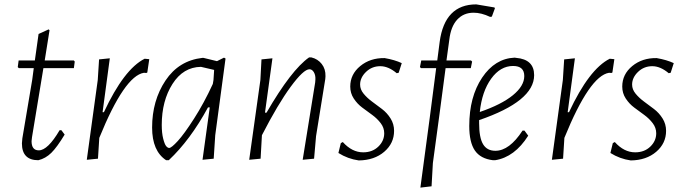

<svg xmlns="http://www.w3.org/2000/svg" viewBox="-20 -725 3114 876"><path d="M155 6Q80 6 80 -71L82 -94L127 -361L134 -414H66L61 -419L65 -449H139L156 -570L202 -591L206 -587L184 -449H317L321 -444L317 -414H178L126 -99L124 -81Q124 -39 157 -39Q198 -39 252 -131H260L275 -111Q240 -53 214 -27.5Q188 -2 155 6Z M481 -459 448 -213H454Q546 -410 640 -457L661 -455L652 -394L647 -392L637 -393Q548 -379 433 -96L427 -1L376 4L426 -360L432 -454Z M904 -461H908L970 -446L1002 -462L1009 -458L962 -108L955 -1L904 4L937 -235H929Q848 -86 750 6H738Q674 -36 674 -143Q674 -266 735 -357.5Q796 -449 904 -461ZM718 -155Q718 -118 724.5 -92.5Q731 -67 738 -58.5Q745 -50 752 -50Q762 -50 791 -81.5Q820 -113 865.5 -184Q911 -255 951 -342L954 -360L957 -406L897 -420Q816 -419 767 -342Q718 -265 718 -155Z M1117 4 1168 -360 1173 -454 1223 -459 1189 -211H1196Q1309 -406 1390 -463H1401Q1430 -456 1448 -433Q1466 -410 1465 -377L1464 -364L1422 -104L1413 -1L1361 4L1418 -349L1419 -363Q1420 -382 1412 -395.5Q1404 -409 1392 -409Q1365 -409 1306.5 -329.5Q1248 -250 1176 -110L1175 -108L1169 -1Z M1735 -460Q1781 -452 1813 -437L1799 -393L1790 -391Q1752 -423 1715 -423Q1677 -423 1650 -397Q1623 -371 1623 -339Q1623 -317 1639 -297.5Q1655 -278 1677.5 -261.5Q1700 -245 1723 -227.5Q1746 -210 1762 -184.5Q1778 -159 1778 -128Q1778 -71 1733 -32.5Q1688 6 1617 7Q1567 0 1524 -27L1535 -72L1544 -77Q1586 -30 1637 -30Q1679 -30 1706 -56Q1733 -82 1733 -117Q1733 -142 1717 -163Q1701 -184 1678.5 -200.5Q1656 -217 1633 -234Q1610 -251 1594 -275.5Q1578 -300 1578 -330Q1578 -386 1623.5 -423.5Q1669 -461 1735 -460Z M2129 -449 2134 -444 2128 -414H2013L1984 -195L1955 19L1949 125L1898 131L1941 -190L1970 -414H1901L1896 -419L1902 -449H1975L1986 -534Q2009 -705 2153 -705L2236 -691L2238 -687L2224 -649L2216 -648Q2176 -667 2141 -667Q2095 -667 2066 -635.5Q2037 -604 2030 -544L2017 -449Z M2390 -106Q2328 -8 2239 6H2229Q2172 -1 2146.5 -38.5Q2121 -76 2121 -150Q2121 -283 2179.5 -370.5Q2238 -458 2328 -462L2335 -461Q2417 -454 2417 -382Q2417 -263 2166 -177V-163Q2166 -97 2184 -67Q2202 -37 2240 -37Q2304 -37 2364 -129H2373ZM2321 -424Q2263 -424 2221 -366Q2179 -308 2169 -214Q2268 -248 2320 -290.5Q2372 -333 2372 -378Q2372 -424 2321 -424Z M2603 -459 2570 -213H2576Q2668 -410 2762 -457L2783 -455L2774 -394L2769 -392L2759 -393Q2670 -379 2555 -96L2549 -1L2498 4L2548 -360L2554 -454Z M2976 -460Q3022 -452 3054 -437L3040 -393L3031 -391Q2993 -423 2956 -423Q2918 -423 2891 -397Q2864 -371 2864 -339Q2864 -317 2880 -297.5Q2896 -278 2918.5 -261.5Q2941 -245 2964 -227.5Q2987 -210 3003 -184.5Q3019 -159 3019 -128Q3019 -71 2974 -32.5Q2929 6 2858 7Q2808 0 2765 -27L2776 -72L2785 -77Q2827 -30 2878 -30Q2920 -30 2947 -56Q2974 -82 2974 -117Q2974 -142 2958 -163Q2942 -184 2919.5 -200.5Q2897 -217 2874 -234Q2851 -251 2835 -275.5Q2819 -300 2819 -330Q2819 -386 2864.5 -423.5Q2910 -461 2976 -460Z"/></svg>

Font: Alegreya Sans Light
Style: Italic
Weight: 300
Italic angle: -7°
Designer: Juan Pablo del Peral
Foundry: Huerta Tipografica
Version: Version 2.007